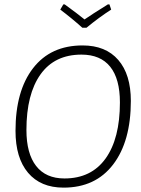

<svg xmlns="http://www.w3.org/2000/svg" viewBox="-20 -853 645 879"><path d="M481 -833 489 -809Q434 -774 376 -726H357Q308 -770 256 -809L270 -833H276Q334 -791 367 -764Q397 -785 474 -833ZM358 -645Q464 -645 521.5 -578.5Q579 -512 579 -391Q579 -206 498 -100Q417 6 271 6Q166 6 108.5 -62Q51 -130 51 -254Q51 -437 131.5 -541Q212 -645 358 -645ZM353 -603Q230 -603 165.5 -512.5Q101 -422 101 -258Q101 -150 145.5 -93Q190 -36 275 -36Q398 -36 463.5 -127.5Q529 -219 529 -384Q529 -492 484.5 -547.5Q440 -603 353 -603Z"/></svg>

Font: Alegreya Sans Light
Style: Italic
Weight: 300
Italic angle: -7°
Designer: Juan Pablo del Peral
Foundry: Huerta Tipografica
Version: Version 2.007